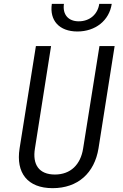

<svg xmlns="http://www.w3.org/2000/svg" viewBox="-20 -970 640 1000"><path d="M383 -806C477 -806 549 -863 562 -950H497C489 -895 447 -859 390 -859C335 -859 305 -895 313 -950H250C237 -863 289 -806 383 -806ZM254 10C386 10 472 -69 493 -197L577 -730H498L413 -197C400 -113 348 -61 266 -61C183 -61 148 -113 162 -197L246 -730H167L82 -197C62 -70 123 10 254 10Z"/></svg>

Font: JetBrains Mono Light
Style: Italic
Weight: 336
Italic angle: -9°
Monospace: yes
Designer: Philipp Nurullin, Konstantin Bulenkov
Foundry: JetBrains
Version: Version 2.305